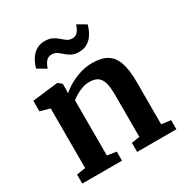

<svg xmlns="http://www.w3.org/2000/svg" viewBox="-185 -953 1046 1095"><g transform="rotate(-30 338.5 -405.5)"><path d="M100.1 -68.7V-461.1L36.1 -479.2V-548.5L202.6 -568.4H205.6L230 -548.8V-510.3L229 -486.3Q250.3 -506.1 282.6 -524.6Q315 -543.2 353.7 -555.4Q392.4 -567.6 433.1 -567.6Q493.8 -567.6 530.4 -545.5Q567.1 -523.3 583.7 -474.7Q600.4 -426.2 600.4 -347.1V-68.1L661.6 -60V0H403.1V-59.6L456.7 -68.1V-344.1Q456.7 -393.8 448.4 -424.1Q440 -454.4 419.9 -468.3Q399.8 -482.1 364.7 -482.1Q341.3 -482.1 318.7 -474.3Q296.1 -466.5 276.7 -454.9Q257.3 -443.4 243.3 -432.5V-68.7L303.3 -59.6V0H41.8V-59.6ZM141.5 -699.9Q155.7 -752.3 186.4 -781.8Q217.2 -811.4 261.9 -811.4Q291.4 -811.4 310.7 -801.4Q330 -791.5 344.6 -778.5Q359.3 -765.5 373.3 -755.4Q387.3 -745.3 406.2 -744.9Q429.9 -744.5 443.7 -761.3Q457.6 -778.1 465.6 -804.4L522.6 -770.8Q508.4 -718.3 478.1 -688.6Q447.8 -658.9 402.6 -658.9Q373.2 -658.9 354.2 -669.1Q335.2 -679.2 321.1 -692.1Q307 -705.1 292.8 -715.2Q278.6 -725.4 258.6 -725.4Q234.2 -725.4 220.6 -709Q207 -692.6 198.5 -666.2Z"/></g></svg>

Font: Merriweather 7pt Light
Style: Regular
Weight: 300
Designer: Eben Sorkin
Foundry: Eben Sorkin
Version: Version 2.200;gftools[0.9.31]